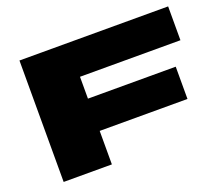

<svg xmlns="http://www.w3.org/2000/svg" viewBox="-116 -870 1201 1040"><g transform="rotate(-20 484.5 -350.0)"><path d="M85 0V-700H942V-505H363V-379H869V-193H363V0Z"/></g></svg>

Font: Georama Extra Expanded ExtraBold
Style: Regular
Weight: 800
Width: 8
Designer: Jean-Baptiste Levee
Foundry: Production Type
Version: Version 1.000